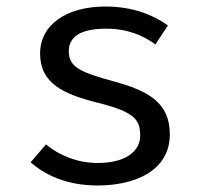

<svg xmlns="http://www.w3.org/2000/svg" viewBox="-20 -558 640 589"><path d="M280 -58C218 -58 162 -81 121 -115L74 -60C119 -21 184 11 280 11C392 11 501 -33 501 -146C501 -244 433 -280 330 -308C224 -337 191 -353 191 -401C191 -441 221 -470 305 -470C373 -470 418 -449 457 -422L495 -480C450 -512 388 -538 303 -538C184 -538 103 -482 103 -394C103 -302 174 -269 283 -242C395 -214 410 -189 410 -142C410 -91 361 -58 280 -58Z"/></svg>

Font: FiraMono Nerd Font
Style: Regular
Weight: 400
Designer: Carrois Corporate & Edenspiekermann AG
Foundry: Carrois Corporate GbR & Edenspiekermann AG
Version: Version 003.206;Nerd Fonts 3.3.0